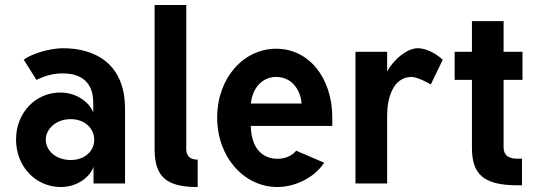

<svg xmlns="http://www.w3.org/2000/svg" viewBox="-20 -730 2139 764"><path d="M261.2 -255.9C320.8 -255.9 355 -215.8 355 -173.8C355 -131.8 320.8 -93.3 261.2 -93.3C201.7 -93.3 162.1 -131.8 162.1 -173.8C162.1 -215.8 201.7 -255.9 261.2 -255.9ZM219.7 -361.8C123 -361.8 43.9 -283.2 43.9 -174.8C43.9 -66.4 123 14.2 221.7 14.2C290 14.2 339.8 -28.3 352.1 -66.4V0H477.5V-148.9V-297.4C477.5 -476.6 358.4 -538.1 230.5 -538.1C178.2 -538.1 103.5 -515.6 74.7 -492.2L125 -412.1C151.4 -423.8 181.6 -438 230.5 -438C279.3 -438 351.1 -420.9 351.1 -321.3V-281.2C338.9 -319.3 288.1 -361.8 219.7 -361.8Z M721.2 -137.2V-710H595.2V-134.8C595.2 -19.5 650.9 14.2 766.6 14.2V-94.7C731.4 -94.7 721.2 -114.3 721.2 -137.2Z M978.5 -317.9C982.4 -371.1 1017.6 -423.8 1079.1 -423.8C1141.1 -423.8 1175.8 -372.6 1180.2 -317.9ZM1083.5 -98.1C1046.4 -98.1 980.5 -117.2 978 -229H1302.2V-262.2C1302.2 -419.9 1209.5 -536.1 1079.1 -536.1C949.2 -536.1 844.2 -419.9 844.2 -262.2C844.2 -102.5 953.1 14.2 1083.5 14.2C1148.4 14.2 1228 -18.6 1270 -82.5L1158.7 -130.4C1140.1 -107.9 1112.3 -98.1 1083.5 -98.1Z M1694.3 -394 1741.7 -492.2C1714.8 -517.6 1675.8 -538.1 1642.1 -538.1C1603 -538.1 1548.3 -497.6 1520.5 -445.3V-523.9H1394.5V0H1520.5V-270C1520.5 -336.9 1542.5 -423.8 1618.2 -423.8C1641.1 -423.8 1683.1 -400.4 1694.3 -394Z M1857.9 -412.1V-143.1C1857.9 -41.5 1898.4 7.3 2038.1 7.3H2057.1V-98.6H2038.1C2016.1 -98.6 1983.9 -103.5 1983.9 -145V-412.1H2059.1V-523.9H1983.9V-646H1857.9V-523.9H1789.1V-412.1Z"/></svg>

Font: Tuffy
Style: Bold
Weight: 700
Designer: Thatcher Ulrich, Karoly Barta, Michael Everson
Version: Version 001.270